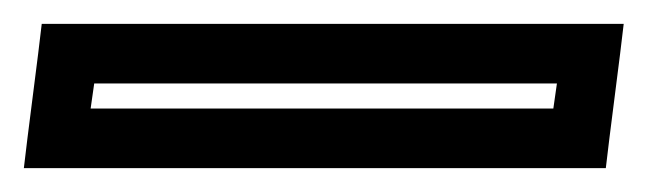

<svg xmlns="http://www.w3.org/2000/svg" viewBox="-31 25 558 161"><path d="M480 141 489 70 492 45H467H29H4L1 70L-8 141L-11 166H14H452H477L480 141ZM433 116H45L48 95H436L433 116Z"/></svg>

Font: Gamestation Display Outline
Style: Italic
Weight: 400
Designer: Jonas Hecksher
Foundry: Jonas Hecksher, Playtypeª, e-types AS
Version: Version 1.003